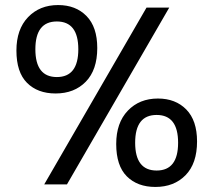

<svg xmlns="http://www.w3.org/2000/svg" viewBox="-20 -730 855 760"><path d="M45 -530Q45 -614 91 -662Q137 -710 210 -710Q280 -710 322.5 -666.5Q365 -623 365 -540Q365 -453 319.5 -406.5Q274 -360 200 -360Q129 -360 87 -402Q45 -444 45 -530ZM205 -645Q120 -645 120 -535Q120 -425 205 -425Q290 -425 290 -535Q290 -645 205 -645ZM440 -160Q440 -244 486 -292Q532 -340 605 -340Q675 -340 717.5 -296.5Q760 -253 760 -170Q760 -83 714.5 -36.5Q669 10 595 10Q524 10 482 -32Q440 -74 440 -160ZM600 -275Q515 -275 515 -165Q515 -55 600 -55Q685 -55 685 -165Q685 -275 600 -275ZM650 -700 245 0H155L560 -700Z"/></svg>

Font: Bitter
Style: Regular
Weight: 400
Designer: Sol Matas
Foundry: Sol Matas
Version: Version 1.300;PS 001.300;hotconv 1.0.70;makeotf.lib2.5.58329